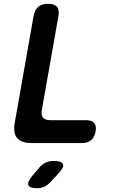

<svg xmlns="http://www.w3.org/2000/svg" viewBox="-20 -760 640 1020"><path d="M147.5 0Q93.2 0 70.9 -26.9Q48.6 -53.7 58.4 -108L158.3 -674Q164.4 -707.5 183.2 -723.7Q202 -740 235.5 -740Q269 -740 282.7 -723.7Q296.4 -707.5 290.3 -674L202.2 -175.5Q197.5 -148.5 208.8 -135Q220.1 -121.5 247.1 -121.5H438.2Q468 -121.5 480.6 -106.2Q493.2 -90.9 487.8 -61.1Q482.4 -31.3 464.1 -15.7Q445.7 0 415.9 0ZM186.5 133.1Q202.3 113.9 221.3 104.5Q240.4 95 263 95Q309.2 95 314.9 112.9Q320.6 130.7 285.5 166.7L247 208.4Q231.8 224.2 214.7 232.1Q197.5 240 177.3 240Q136.9 240 130.6 223.7Q124.4 207.4 152 173.7Z"/></svg>

Font: Maple Mono
Style: Italic
Weight: 400
Italic angle: -10°
Monospace: yes
Designer: subframe7536
Version: Version 7.300